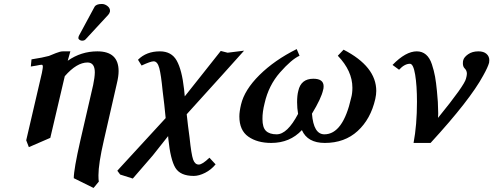

<svg xmlns="http://www.w3.org/2000/svg" viewBox="-20 -701 2461 958"><path d="M331.1 -444.8 317.9 -397.9Q384.8 -444.8 465.8 -444.8Q571.8 -444.8 571.8 -346.2Q571.8 -320.3 563 -284.2L498 0Q471.2 116.2 471.2 173.8Q471.2 195.8 473.1 205.1L446.8 236.8L348.1 188Q348.1 144 380.9 0L444.8 -276.9Q452.6 -314 453.1 -339.8Q453.1 -388.7 417 -389.2Q362.8 -389.2 303.2 -320.8L231 -13.2L124 33.2L110.8 -1L189 -336.9Q193.8 -361.8 193.8 -367.2Q193.8 -378.4 188 -377.9Q184.1 -377.9 179 -377Q173.8 -376 160.9 -373.5Q147.9 -371.1 133.8 -369.1L137.2 -404.8Q194.3 -413.6 224.1 -421.9L258.8 -436Q280.8 -444.8 293.9 -444.8ZM487.8 -681.2Q502.9 -681.2 515.9 -671.1Q528.8 -661.1 528.8 -647.9V-644Q526.9 -634.3 520 -627L407.2 -504.9Q401.4 -498 389.2 -498Q383.3 -498 377.2 -502Q371.1 -505.9 371.1 -511.2Q371.1 -517.1 374 -522.9L451.2 -666Q459 -681.2 487.8 -681.2Z M791.5 -247.1Q783.7 -328.1 774.7 -361.6Q765.6 -395 746.6 -395Q731.4 -395 686.5 -374L668.5 -402.8Q710.4 -444.8 777.8 -444.8Q835.9 -444.8 861.8 -398.4Q887.7 -352.1 898.4 -255.9Q899.4 -247.1 901.9 -220.2Q927.7 -253.4 989.3 -330.3Q1050.8 -407.2 1081.5 -446.8L1115.7 -438Q1159.7 -443.8 1197.8 -448.2L1091.8 -330.1L911.6 -130.9Q913.6 -111.8 918.2 -73Q922.9 -34.2 925.8 -15.1Q934.6 69.8 943.6 95Q952.6 120.1 971.7 120.1Q989.7 120.1 1024.9 85.9L1055.7 119.1Q1033.7 146 1003.2 161.4Q972.7 176.8 946.8 176.8Q879.9 176.8 855.2 136.5Q830.6 96.2 819.8 -8.8L818.8 -22Q793 10.3 742.7 74.2L642.6 189.9L579.6 169.9L565.4 150.9L578.6 136.2L806.6 -111.8Q800.3 -179.7 791.5 -247.1Z M1852.5 -207Q1829.6 -106.9 1764.6 -47.4Q1699.7 12.2 1600.6 12.2Q1514.6 12.2 1486.3 -51.8Q1426.3 12.2 1333.5 12.2Q1263.7 12.2 1219 -19.3Q1174.3 -50.8 1174.3 -120.1Q1174.3 -144 1182.6 -179.2Q1199.7 -252.4 1274.7 -326.7Q1349.6 -400.9 1460.4 -456.1L1474.6 -422.9Q1434.6 -404.8 1377.4 -339.8Q1320.3 -274.9 1300.3 -186Q1289.1 -142.1 1289.6 -106.9Q1289.6 -64.9 1307.1 -47.9Q1324.7 -30.8 1360.4 -30.8Q1413.6 -30.8 1467.3 -132.8Q1462.4 -161.6 1462.4 -190.9Q1462.4 -225.1 1468.3 -247.1Q1481.4 -308.1 1543.5 -308.1Q1594.2 -308.1 1594.7 -271Q1594.7 -258.8 1592.3 -252.9Q1583.5 -210.9 1536.6 -133.8Q1544.4 -30.8 1598.6 -30.8Q1691.4 -30.8 1732.4 -213.9Q1738.3 -234.9 1738.3 -263.2Q1738.3 -347.2 1665.5 -422.9L1694.3 -453.1Q1857.4 -369.1 1857.4 -247.1Q1857.4 -230 1852.5 -207Z M2367.2 -444.8Q2393.1 -444.8 2407.2 -432.4Q2421.4 -419.9 2421.4 -400.9Q2421.4 -393.1 2420.4 -388.2Q2414.6 -366.2 2391.1 -324.2Q2325.2 -202.1 2128.4 12.2H2043.5Q2060.5 -77.6 2060.5 -192.9Q2060.5 -273.9 2051.5 -328.4Q2042.5 -382.8 2025.4 -382.8Q1998.5 -382.8 1971.2 -353L1938.5 -377Q2004.4 -444.8 2059.6 -444.8Q2086.4 -444.8 2105.5 -428.5Q2124.5 -412.1 2135 -380.1Q2145.5 -348.1 2150.9 -318.1Q2156.2 -288.1 2160.2 -246.1Q2166 -194.3 2166.5 -134.8Q2166.5 -119.6 2165.5 -112.8Q2298.3 -275.9 2305.2 -309.1Q2309.1 -322.3 2309.6 -333Q2309.6 -349.1 2298.3 -359.9Q2289.6 -368.7 2289.6 -384.8Q2289.6 -396 2291.5 -400.9Q2295.4 -416 2315.9 -430.4Q2336.4 -444.8 2367.2 -444.8Z"/></svg>

Font: Linux Libertine
Style: Semibold Italic
Weight: 600
Italic angle: -11.5°
Designer: Philipp H. Poll
Foundry: Philipp H. Poll
Version: Version 5.1.2 ; ttfautohint (v0.9)